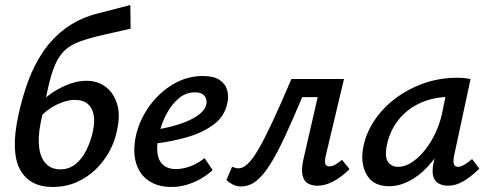

<svg xmlns="http://www.w3.org/2000/svg" viewBox="-20 -732 1948 763"><path d="M188 11Q144 11 111.5 -6Q79 -23 60 -57.5Q41 -92 39 -146Q37 -200 53 -274Q68 -344 91.5 -408.5Q115 -473 152 -527.5Q189 -582 244 -622Q299 -662 378 -681L498 -712L499 -618L393 -594Q336 -581 298.5 -567.5Q261 -554 237.5 -532Q214 -510 198.5 -473.5Q183 -437 170.5 -380.5Q158 -324 141 -241Q130 -184 136 -143Q142 -102 163.5 -80.5Q185 -59 220 -59Q255 -59 281 -80.5Q307 -102 324 -137Q341 -172 349 -209Q358 -251 351.5 -279Q345 -307 326.5 -321Q308 -335 278 -335Q243 -335 203 -315Q163 -295 132 -259L108 -292Q130 -317 155 -338.5Q180 -360 208 -376Q236 -392 265.5 -401.5Q295 -411 324 -411Q367 -411 399 -387.5Q431 -364 445 -320Q459 -276 445 -214Q437 -172 415.5 -132Q394 -92 361.5 -60Q329 -28 285.5 -8.5Q242 11 188 11Z M661 11Q607 11 570.5 -14Q534 -39 520.5 -85Q507 -131 520 -192Q534 -255 573 -309.5Q612 -364 667.5 -397Q723 -430 786 -430Q828 -430 851.5 -415Q875 -400 882.5 -374.5Q890 -349 883 -320Q872 -269 829 -237Q786 -205 724 -187Q662 -169 592 -161L596 -216Q652 -225 695.5 -239.5Q739 -254 766.5 -273.5Q794 -293 799 -315Q802 -324 800 -335.5Q798 -347 787.5 -356Q777 -365 755 -365Q718 -365 689.5 -340.5Q661 -316 641 -278Q621 -240 612 -198Q602 -157 605.5 -125.5Q609 -94 628 -77Q647 -60 680 -60Q704 -60 734.5 -70.5Q765 -81 793 -104L825 -56Q802 -35 775 -20Q748 -5 719.5 3Q691 11 661 11Z M937 9Q919 9 903.5 0.5Q888 -8 880 -17L902 -69Q911 -66 917 -64.5Q923 -63 928 -63Q945 -63 964.5 -81Q984 -99 1008 -140.5Q1032 -182 1064 -250.5Q1096 -319 1138 -418H1295L1280 -346H1181Q1144 -258 1113 -191Q1082 -124 1054.5 -80Q1027 -36 999 -13.5Q971 9 937 9ZM1241 6Q1219 6 1203 -3.5Q1187 -13 1182 -36.5Q1177 -60 1186 -100L1259 -418H1347L1274 -111Q1270 -93 1272.5 -82Q1275 -71 1289 -71Q1300 -71 1312 -77.5Q1324 -84 1339 -97L1369 -60Q1337 -28 1304.5 -11Q1272 6 1241 6Z M1526 8Q1463 8 1437 -38Q1411 -84 1424 -149Q1435 -204 1468 -253.5Q1501 -303 1551.5 -341Q1602 -379 1664.5 -401Q1727 -423 1797 -423Q1815 -423 1827 -421.5Q1839 -420 1850 -418L1784 -111Q1776 -69 1800 -69Q1811 -69 1825.5 -77.5Q1840 -86 1856 -100L1885 -62Q1849 -27 1819.5 -10.5Q1790 6 1761 6Q1739 6 1723 -3Q1707 -12 1701.5 -32Q1696 -52 1703 -85L1738 -243L1786 -277Q1771 -215 1744 -162.5Q1717 -110 1681.5 -71.5Q1646 -33 1606 -12.5Q1566 8 1526 8ZM1562 -69Q1589 -69 1616 -86.5Q1643 -104 1667 -133.5Q1691 -163 1709 -200.5Q1727 -238 1736 -278L1757 -381L1804 -344Q1796 -346 1787 -346.5Q1778 -347 1769 -347Q1718 -347 1675 -332.5Q1632 -318 1599.5 -292Q1567 -266 1545.5 -229.5Q1524 -193 1516 -149Q1509 -105 1523 -87Q1537 -69 1562 -69Z"/></svg>

Font: Ysabeau Office SemiBold
Style: Italic
Weight: 600
Italic angle: -12°
Designer: Christian Thalmann (Catharsis Fonts)
Version: Version 2.001;gftools[0.9.30]; featfreeze: tnum,lnum,ss02